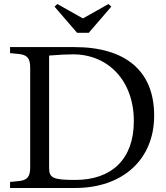

<svg xmlns="http://www.w3.org/2000/svg" viewBox="-20 -934 827 954"><path d="M363 -771H421L533 -901L519 -914L393 -843H391L265 -914L251 -901ZM30 0H354C586 0 746 -138 746 -360C746 -584 601 -700 350 -700H30V-670L71 -666C115 -662 130 -645 130 -598V-102C130 -55 115 -38 71 -34L30 -30ZM354 -40C246 -40 224 -49 224 -99V-658C277 -662 308 -664 343 -664C517 -664 645 -534 645 -332C645 -143 535 -40 354 -40Z"/></svg>

Font: Hedvig Letters Serif 24pt
Style: Regular
Weight: 400
Designer: Alexander Örn & Tor Weibull
Foundry: Kanon Foundry
Version: Version 1.000